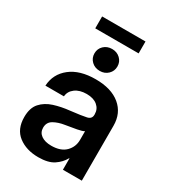

<svg xmlns="http://www.w3.org/2000/svg" viewBox="-205 -950 950 1065"><g transform="rotate(30 270.5 -418.0)"><path d="M211.9 8.3Q134.8 8.3 84.2 -30.5Q33.7 -69.3 33.7 -146.5Q33.7 -205.1 62.3 -237.1Q90.8 -269 137 -283.7Q183.1 -298.3 236.3 -303.7Q308.1 -312 336.4 -318.4Q364.7 -324.7 364.7 -351.1V-355Q364.7 -388.2 339.6 -409.2Q314.5 -430.2 270.5 -430.2Q225.6 -430.2 197.5 -409.2Q169.4 -388.2 167 -355.5H48.3Q52.7 -432.1 112.3 -479Q171.9 -525.9 272.9 -525.9Q373.5 -525.9 430.2 -479Q486.8 -432.1 486.8 -351.6V0H365.7V-72.8H363.8Q345.2 -38.6 310.1 -15.1Q274.9 8.3 211.9 8.3ZM242.2 -83Q302.7 -83 334 -114.5Q365.2 -146 365.2 -190.9V-246.6Q354 -239.3 321.8 -233.2Q289.6 -227.1 251.5 -221.2Q211.9 -215.3 182.9 -199Q153.8 -182.6 153.8 -147.5Q153.8 -117.2 177.7 -100.1Q201.7 -83 242.2 -83ZM406.7 -845.2V-769H128.9V-845.2ZM268.1 -576.7Q236.3 -576.7 215.3 -596.9Q194.3 -617.2 194.3 -647Q194.3 -676.8 215.3 -696.8Q236.3 -716.8 268.1 -716.8Q299.3 -716.8 320.3 -696.8Q341.3 -676.8 341.3 -647Q341.3 -617.2 320.3 -596.9Q299.3 -576.7 268.1 -576.7Z"/></g></svg>

Font: Inter Display SemiBold
Style: Regular
Weight: 600
Designer: Rasmus Andersson
Foundry: rsms
Version: Version 4.001;git-9221beed3